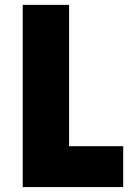

<svg xmlns="http://www.w3.org/2000/svg" viewBox="-20 -760 527 780"><path d="M72.3 0Q173.8 0 480.5 0Q480.5 -41 480.5 -166Q424.8 -166 260.7 -166Q260.7 -309.6 260.7 -740.2Q213.9 -740.2 72.3 -740.2Q72.3 -693.4 72.3 -554.7Q72.3 -416 72.3 0Z"/></svg>

Font: Avakin
Style: Bold
Weight: 700
Designer: Herb Lubalin, Tom Carnase, Ed Benguiat, Adobe Type Staff
Version: Version 1.0